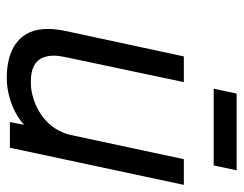

<svg xmlns="http://www.w3.org/2000/svg" viewBox="-94 -598 702 553"><g transform="rotate(90 256.5 -322.0)"><path d="M471 -653H250L236 -587H457ZM340 -41 332 0H406L513 -501H439L369 -174Q363 -150 350.5 -130.5Q338 -111 319.5 -96.5Q301 -82 279 -73Q257 -64 233 -61Q196 -58 174 -67.5Q152 -77 144.5 -100.5Q137 -124 145 -160L217 -501H143L69 -157Q62 -122 64.5 -94.5Q67 -67 78.5 -47.5Q90 -28 108.5 -15.5Q127 -3 151.5 3Q176 9 204 9Q229 9 254 3Q279 -3 301.5 -14.5Q324 -26 340 -41Z"/></g></svg>

Font: Advent Pro Medium
Style: Italic
Weight: 500
Italic angle: -12°
Version: Version 3.000